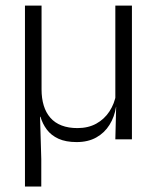

<svg xmlns="http://www.w3.org/2000/svg" viewBox="-20 -508 572 700"><path d="M461 -487.5V0H400.5L403.5 -120.5L400.5 -123.5V-487.5ZM131.5 -182Q131.5 -149.5 139.5 -123.2Q147.5 -97 163.8 -78.5Q180 -60 204.8 -50.5Q229.5 -41 262.5 -41Q301.5 -41 331 -57.2Q360.5 -73.5 379 -101.8Q397.5 -130 403.5 -165.5L416.5 -118.5H403Q397.5 -82 379.2 -52.8Q361 -23.5 331 -6.8Q301 10 259.5 10Q220 10 193.2 -2.2Q166.5 -14.5 150.8 -35.5Q135 -56.5 127.5 -82.5L126 -82L130.5 72V172H71V-487.5H131.5Z"/></svg>

Font: Anek Gurmukhi Light
Style: Regular
Weight: 300
Designer: Sarang Kulkarni (Gurmukhi), Yesha Goshar (Latin)
Foundry: Ek Type
Version: Version 1.003